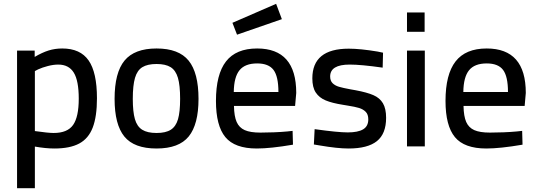

<svg xmlns="http://www.w3.org/2000/svg" viewBox="-20 -764 2806 1002"><path d="M69 -500H161V-467Q200 -490 233.5 -500.5Q267 -511 305 -511Q399 -511 442.5 -448.5Q486 -386 486 -251Q486 -156 464 -98.5Q442 -41 393.5 -15Q345 11 264 11Q219 11 162 1V218H69ZM391 -249Q391 -343 365 -385Q339 -427 284 -427Q259 -427 230 -419.5Q201 -412 179 -402L162 -393V-80Q232 -70 260 -70Q332 -70 361.5 -112Q391 -154 391 -249Z M578 -248Q578 -385 630 -448Q682 -511 797 -511Q913 -511 964.5 -447.5Q1016 -384 1016 -248Q1016 -115 965 -52Q914 11 797 11Q680 11 629 -51.5Q578 -114 578 -248ZM920 -248Q920 -319 908.5 -358Q897 -397 870.5 -413.5Q844 -430 797 -430Q750 -430 723 -413.5Q696 -397 684.5 -357.5Q673 -318 673 -248Q673 -181 684 -142.5Q695 -104 722 -87Q749 -70 797 -70Q845 -70 871.5 -87Q898 -104 909 -142Q920 -180 920 -248Z M1107 0ZM1107 -237Q1107 -376 1159.5 -443.5Q1212 -511 1322 -511Q1526 -511 1526 -279L1520 -211H1201Q1202 -157 1215 -127.5Q1228 -98 1257 -85Q1286 -72 1339 -72Q1370 -72 1409 -73.5Q1448 -75 1479 -78L1507 -81L1509 -9Q1392 11 1320 11Q1205 11 1156 -48.5Q1107 -108 1107 -237ZM1433 -284Q1433 -365 1407.5 -399Q1382 -433 1322 -433Q1259 -433 1230 -397.5Q1201 -362 1200 -284ZM1193 -645 1421 -744 1451 -664 1217 -583Z M1648 -5 1618 -10 1622 -90Q1743 -73 1795 -73Q1848 -73 1875 -89Q1902 -105 1902 -141Q1902 -167 1888.5 -180.5Q1875 -194 1854 -200.5Q1833 -207 1794 -213L1770 -217Q1713 -226 1679.5 -240Q1646 -254 1628 -281Q1610 -308 1610 -355Q1610 -510 1800 -510Q1860 -510 1950 -495L1979 -489L1977 -411Q1865 -427 1805 -427Q1703 -427 1703 -365Q1703 -342 1716 -329.5Q1729 -317 1749.5 -311Q1770 -305 1808 -298Q1815 -297 1836 -293Q1895 -282 1928.5 -267.5Q1962 -253 1978.5 -225Q1995 -197 1995 -149Q1995 -66 1947 -27.5Q1899 11 1799 11Q1741 11 1648 -5Z M2104 0ZM2104 -500H2197V0H2104ZM2104 -699H2196V-598H2104Z M2305 -237Q2305 -376 2357.5 -443.5Q2410 -511 2520 -511Q2724 -511 2724 -279L2718 -211H2399Q2400 -157 2413 -127.5Q2426 -98 2455 -85Q2484 -72 2537 -72Q2568 -72 2607 -73.5Q2646 -75 2677 -78L2705 -81L2707 -9Q2590 11 2518 11Q2403 11 2354 -48.5Q2305 -108 2305 -237ZM2631 -284Q2631 -365 2605.5 -399Q2580 -433 2520 -433Q2457 -433 2428 -397.5Q2399 -362 2398 -284Z"/></svg>

Font: sheba-seeBold
Style: Regular
Weight: 600
Designer: Mohamed Galeb, the designers
Foundry: Kief Type Foundry
Version: Version 2.010; ttfautohint (v1.5.33-1714) -l 8 -r 50 -G 200 